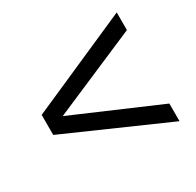

<svg xmlns="http://www.w3.org/2000/svg" viewBox="-108 -674 710 697"><g transform="rotate(-30 247.0 -326.0)"><path d="M458 -554V-480L100 -326L458 -172V-98L36 -284V-368Z"/></g></svg>

Font: Montserrat arm2
Style: Regular
Weight: 400
Designer: Julieta Ulanovsky
Foundry: Julieta Ulanovsky
Version: Version 6.000